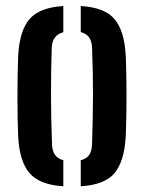

<svg xmlns="http://www.w3.org/2000/svg" viewBox="-20 -628 491 655"><path d="M42 -162Q41 -186.5 40.2 -222Q39.5 -257.5 39.5 -297Q39.5 -336.5 40.2 -373.5Q41 -410.5 42 -438.5Q47 -524.5 81.2 -563.5Q115.5 -602.5 196 -607.5V-518Q158 -508 156.5 -465Q154 -394.5 154 -307.8Q154 -221 157.5 -135.5Q158.5 -91 196 -81.5V7.5Q115 2.5 80.8 -37.5Q46.5 -77.5 42 -162ZM255.5 7.5V-81.5Q276 -86.5 284.5 -99.8Q293 -113 294 -134.5Q297 -224 297.2 -301.2Q297.5 -378.5 294 -466Q292.5 -509.5 255.5 -518.5V-607.5Q338 -602.5 371.2 -562.2Q404.5 -522 409 -438.5Q410.5 -403 411.2 -352.2Q412 -301.5 411.2 -250.5Q410.5 -199.5 409 -162Q404 -77.5 370.8 -37.5Q337.5 2.5 255.5 7.5Z"/></svg>

Font: Big Shoulders Stencil Text
Style: Bold
Weight: 700
Designer: Patric King
Foundry: XO Type Co
Version: Version 1.000